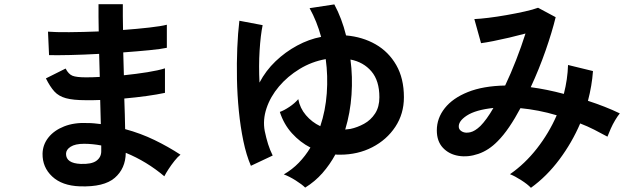

<svg xmlns="http://www.w3.org/2000/svg" viewBox="-20 -835 3040 916"><path d="M361 54Q276 51 229 7Q182 -37 183 -102Q184 -145 211 -179Q238 -213 286 -232Q334 -251 397 -248Q414 -248 429.5 -246.5Q445 -245 461 -243L458 -358Q441 -357 423.5 -357Q406 -357 389 -357Q329 -357 294.5 -366.5Q260 -376 239.5 -398.5Q219 -421 199 -461L293 -508Q307 -481 326 -473.5Q345 -466 391 -466Q406 -466 422.5 -466.5Q439 -467 456 -468Q455 -495 454.5 -523Q454 -551 453 -578Q380 -574 315 -572.5Q250 -571 214 -572L209 -684Q244 -681 310 -681.5Q376 -682 451 -685Q450 -721 450 -754Q450 -787 450 -815H566Q566 -788 566 -757Q566 -726 567 -692Q635 -697 692 -703.5Q749 -710 776 -717V-607Q749 -601 692.5 -595.5Q636 -590 568 -585Q569 -558 569.5 -530.5Q570 -503 571 -476Q630 -482 683 -490.5Q736 -499 767 -509V-392Q730 -384 679.5 -377Q629 -370 573 -365Q575 -325 575.5 -288Q576 -251 577 -219Q651 -199 717 -167Q783 -135 841 -97Q828 -87 812.5 -67.5Q797 -48 784 -28Q771 -8 764 6Q680 -65 580 -106Q579 -31 527.5 13.5Q476 58 361 54ZM365 -53Q417 -51 440 -68Q463 -85 463 -113V-141Q442 -145 421.5 -147Q401 -149 381 -149Q339 -149 317 -135Q295 -121 295 -101Q295 -56 365 -53Z M1436 60Q1421 45 1391 26Q1361 7 1334 -3Q1374 -26 1405.5 -58.5Q1437 -91 1461 -131Q1412 -156 1373 -199Q1334 -242 1315 -301Q1335 -308 1360.5 -325Q1386 -342 1403 -362Q1411 -319 1439.5 -285.5Q1468 -252 1508 -233Q1533 -307 1539 -390Q1545 -473 1534 -553Q1467 -541 1409.5 -506Q1352 -471 1311 -422.5Q1270 -374 1251.5 -318.5Q1233 -263 1243 -210Q1250 -176 1259 -147.5Q1268 -119 1281 -93L1177 -44Q1155 -95 1141 -162.5Q1127 -230 1119.5 -305.5Q1112 -381 1110.5 -457.5Q1109 -534 1112 -606Q1115 -678 1122 -736L1233 -715Q1223 -666 1218.5 -593.5Q1214 -521 1218 -441Q1248 -498 1294.5 -542.5Q1341 -587 1397.5 -617.5Q1454 -648 1512 -659Q1492 -733 1457 -796L1575 -814Q1611 -747 1631 -666Q1710 -659 1772 -623.5Q1834 -588 1870.5 -524.5Q1907 -461 1907 -371Q1907 -292 1866 -230Q1825 -168 1756 -132.5Q1687 -97 1602 -97Q1597 -97 1591 -97Q1585 -97 1580 -98Q1554 -50 1518.5 -9.5Q1483 31 1436 60ZM1627 -217Q1633 -218 1639.5 -218.5Q1646 -219 1652 -220Q1685 -227 1717 -244.5Q1749 -262 1769.5 -293.5Q1790 -325 1790 -371Q1790 -450 1752 -494.5Q1714 -539 1652 -551Q1663 -469 1657 -382.5Q1651 -296 1627 -217Z M2513 61Q2497 44 2466.5 24.5Q2436 5 2413 -4Q2484 -53 2541.5 -126.5Q2599 -200 2636 -285Q2593 -298 2549 -306.5Q2505 -315 2463 -319Q2437 -270 2409.5 -229.5Q2382 -189 2354 -161Q2312 -118 2262.5 -101Q2213 -84 2167.5 -91.5Q2122 -99 2093 -130Q2064 -161 2064 -213Q2064 -271 2102 -319Q2140 -367 2212.5 -396Q2285 -425 2390 -427Q2417 -484 2442 -548Q2467 -612 2487 -675Q2450 -665 2409.5 -655.5Q2369 -646 2333.5 -639Q2298 -632 2275 -629L2243 -744Q2269 -745 2310 -750Q2351 -755 2396.5 -763Q2442 -771 2482.5 -780Q2523 -789 2547 -798L2631 -753Q2614 -683 2583 -594Q2552 -505 2512 -419Q2550 -414 2589.5 -406Q2629 -398 2670 -387Q2679 -422 2684 -456.5Q2689 -491 2690 -525L2809 -496Q2804 -426 2785 -354Q2825 -341 2863.5 -326Q2902 -311 2937 -294Q2927 -282 2915 -262Q2903 -242 2893.5 -220.5Q2884 -199 2878 -183Q2847 -200 2814.5 -216.5Q2782 -233 2748 -246Q2709 -155 2649 -74.5Q2589 6 2513 61ZM2169 -227Q2171 -214 2186 -206.5Q2201 -199 2223.5 -204Q2246 -209 2272 -234Q2286 -248 2302 -270Q2318 -292 2334 -320Q2249 -311 2207 -283.5Q2165 -256 2169 -227Z"/></svg>

Font: Zen Kaku Gothic New
Style: Bold
Weight: 700
Designer: Yoshimichi Ohira
Foundry: Positype
Version: Version 1.002